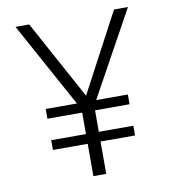

<svg xmlns="http://www.w3.org/2000/svg" viewBox="-81 -784 761 854"><g transform="rotate(-10 300.0 -357.0)"><path d="M330 0V-146H486V-190H330V-287H486V-331H343L554 -714H491L302 -358L108 -714H46L256 -331H115V-287H272V-190H115V-146H272V0Z"/></g></svg>

Font: Noto Sans Mono UI Light
Style: Regular
Weight: 300
Designer: Monotype Design team
Foundry: Monotype Imaging Inc.
Version: 1.000